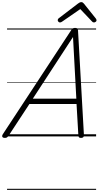

<svg xmlns="http://www.w3.org/2000/svg" viewBox="-66 -1276 923 1796"><path d="M-22 14Q-38 14 -43.5 5Q-49 -4 -40 -20L600 -994Q608 -1006 615.5 -1010.5Q623 -1015 637 -1015Q650 -1015 656.5 -1009.5Q663 -1004 664 -988L719 -14Q720 0 713.5 7Q707 14 692 14Q678 14 673 8.5Q668 3 667 -10L650 -303H209L16 -9Q6 5 -1 9.5Q-8 14 -22 14ZM241 -353H648L617 -930ZM495 -1066Q486 -1066 480 -1073Q474 -1080 474 -1087Q474 -1093 476 -1096.5Q478 -1100 482 -1104L664 -1243Q673 -1250 680 -1253Q687 -1256 695 -1256Q702 -1256 707.5 -1252.5Q713 -1249 719 -1242L831 -1102Q834 -1098 835.5 -1093.5Q837 -1089 837 -1086Q837 -1077 828.5 -1071.5Q820 -1066 813 -1066Q807 -1066 802.5 -1068.5Q798 -1071 794 -1076L685 -1191L517 -1075Q510 -1070 505 -1068Q500 -1066 495 -1066ZM0 490H833V500H0ZM0 -20H833V0H0ZM0 -505H833V-500H0ZM0 -1010H833V-1000H0Z"/></svg>

Font: Playwrite US Trad Guides
Style: Regular
Weight: 400
Designer: Veronika Burian, José Scaglione
Foundry: TypeTogether
Version: Version 1.003